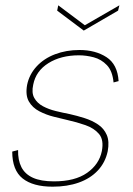

<svg xmlns="http://www.w3.org/2000/svg" viewBox="-20 -695 501 722"><path d="M48 -131Q47 -93 60.5 -66.5Q74 -40 104 -26.5Q134 -13 183 -13Q262 -13 307.5 -45Q353 -77 363 -127Q371 -169 352.5 -191Q334 -213 301 -224.5Q268 -236 232 -244Q211 -249 182.5 -256Q154 -263 128 -276.5Q102 -290 88.5 -313.5Q75 -337 82 -376Q90 -415 117.5 -445Q145 -475 187 -491Q229 -507 279 -507Q339 -507 380.5 -480Q422 -453 426 -390L407 -385Q403 -428 382 -450Q361 -472 332.5 -479.5Q304 -487 277 -487Q209 -487 162 -457.5Q115 -428 105 -377Q98 -346 109 -326.5Q120 -307 141.5 -295.5Q163 -284 189.5 -277.5Q216 -271 242 -266Q269 -260 297.5 -251Q326 -242 348.5 -227Q371 -212 381.5 -187.5Q392 -163 385 -126Q376 -84 348 -54Q320 -24 276.5 -8.5Q233 7 178 7Q104 7 65 -24Q26 -55 26 -125ZM429 -675 424 -655 295 -580 195 -655 199 -675 299 -600Z"/></svg>

Font: Albert Sans Thin
Style: Italic
Weight: 250
Italic angle: -11.25°
Designer: Andreas Rasmussen
Foundry: a.Foundry
Version: Version 1.025